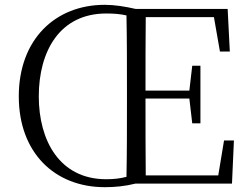

<svg xmlns="http://www.w3.org/2000/svg" viewBox="-20 -762 1035 797"><path d="M141 -362C141 -548 227 -706 421 -706C452 -706 479 -704 505 -698C507 -596 507 -494 507 -390V-335C507 -231 507 -129 505 -28C479 -21 452 -18 421 -18C227 -18 141 -179 141 -362ZM910 -179 886 -34H585C584 -133 584 -234 584 -353H766L778 -250H812V-489H778L766 -386H584C584 -495 584 -595 585 -691H868L893 -548H934L925 -725H543C498 -735 456 -742 415 -742C208 -742 58 -597 58 -362C58 -128 207 15 415 15C457 15 499 11 543 0H943L951 -179Z"/></svg>

Font: Noto Serif CJK TC Light
Style: Regular
Weight: 300
Designer: Ryoko NISHIZUKA 西塚涼子 (kana & ideographs); Frank Grießhammer (Latin, Greek & Cyrillic); Wenlong ZHANG 张文龙 (bopomofo); San
Foundry: Adobe
Version: Version 2.001;hotconv 1.1.0;makeotfexe 2.6.0